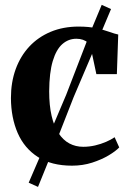

<svg xmlns="http://www.w3.org/2000/svg" viewBox="-20 -656 524 773"><path d="M270 11Q187 11 132.5 -24Q78 -59 51.2 -120.5Q24.5 -182 24 -261Q24 -325 43.2 -377.8Q62.5 -430.5 98.2 -468.8Q134 -507 184.2 -528Q234.5 -549 296.5 -549Q338.5 -549 368.5 -542.2Q398.5 -535.5 420 -527.8Q441.5 -520 456 -517L450.5 -357.5H368L345 -465.5Q343 -476 334.5 -483.8Q326 -491.5 314 -495.8Q302 -500 287.5 -500Q255.5 -500 231 -478.5Q206.5 -457 192.5 -410.5Q178.5 -364 178 -288.5Q178 -231.5 187.8 -189.5Q197.5 -147.5 215.8 -119.8Q234 -92 259.2 -78.5Q284.5 -65 315 -65Q339.5 -65 363 -70.5Q386.5 -76 406.8 -84.8Q427 -93.5 441.5 -103.5L460 -62.5Q446 -47.5 417.5 -30.5Q389 -13.5 351 -1.2Q313 11 270 11ZM133 96.5 95.5 79.5 150.5 -48 246.5 -274.5 344.5 -528.5 389.5 -636.5 427 -619.5 382 -512.5 276.5 -265 186 -34Z"/></svg>

Font: Merriweather 72pt
Style: Bold
Weight: 700
Version: Version 2.100